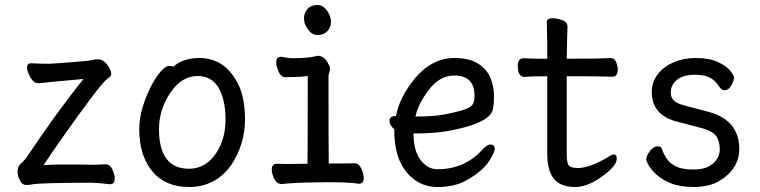

<svg xmlns="http://www.w3.org/2000/svg" viewBox="-20 -724 3040 768"><path d="M85 16Q69 16 59.5 -2.5Q50 -21 50 -37Q50 -60 69 -75Q77 -82 84 -91Q208 -277 314 -408Q154 -394 136 -391Q119 -391 109.5 -403Q100 -415 94 -429.5Q88 -444 88 -454Q88 -471 105 -471Q130 -469 177 -469Q187 -469 264.5 -475Q342 -481 350.5 -484Q359 -487 373 -487Q400 -485 418 -451Q425 -437 425 -428Q425 -419 410 -409Q385 -394 228 -171Q184 -109 154 -63Q181 -66 225 -66Q324 -66 347 -65Q365 -65 403 -67Q420 -67 429.5 -46Q439 -25 439 -9Q439 13 419 13Q383 8 347 7Q138 7 106 14Q97 16 85 16Z M736 24Q641 24 589 -39Q537 -102 537 -207Q537 -251 550.5 -295Q564 -339 582.5 -375.5Q601 -412 621 -436Q641 -460 655 -460Q671 -460 673 -457Q712 -492 777 -492Q886 -492 938 -376Q960 -323 960 -245Q960 -148 905 -64Q842 24 736 24ZM736 -49Q818 -49 862 -143Q882 -189 882 -245Q882 -327 854 -373.5Q826 -420 771 -420Q706 -420 661 -352.5Q616 -285 616 -208Q616 -49 736 -49Z M1107 12Q1087 12 1077 -9Q1067 -30 1067 -45Q1067 -69 1088 -69L1128 -68L1210 -69Q1211 -110 1211 -420Q1181 -416 1158 -416Q1135 -416 1123 -415Q1104 -415 1094.5 -437Q1085 -459 1085 -474Q1085 -497 1105 -497Q1139 -491 1148 -491Q1216 -491 1250 -501Q1278 -501 1293 -469Q1300 -457 1300 -449Q1300 -441 1297 -434.5Q1294 -428 1294 -416Q1294 -129 1295 -70Q1384 -70 1397 -71Q1416 -71 1425.5 -49Q1435 -27 1435 -12Q1435 11 1415 11Q1380 5 1304 5Q1172 5 1107 12ZM1250 -584Q1228 -584 1212 -606Q1196 -628 1196 -650Q1196 -671 1209.5 -687.5Q1223 -704 1250 -704Q1272 -704 1288 -681.5Q1304 -659 1304 -636Q1304 -616 1290 -600Q1276 -584 1250 -584Z M1730 24Q1680 24 1641 -3Q1602 -30 1579.5 -79Q1557 -128 1557 -207Q1538 -223 1538 -241Q1538 -260 1564 -260Q1577 -333 1639 -410Q1708 -492 1797 -492Q1857 -492 1892.5 -469.5Q1928 -447 1942 -412Q1956 -377 1956 -340Q1956 -306 1951 -285Q1937 -229 1766 -199Q1709 -190 1634 -190Q1634 -122 1662 -84.5Q1690 -47 1730 -47Q1840 -47 1912 -128Q1930 -146 1941 -146Q1959 -146 1959 -128Q1959 -118 1945 -94Q1918 -40 1833 4Q1789 24 1730 24ZM1642 -258H1650Q1715 -258 1759.5 -266.5Q1804 -275 1832.5 -284Q1861 -293 1869.5 -304.5Q1878 -316 1878 -341Q1878 -422 1797 -422Q1739 -422 1695.5 -365Q1652 -308 1642 -258Z M2281 24Q2222 24 2195.5 -9Q2169 -42 2169 -110V-419Q2097 -419 2079 -416Q2051 -416 2051 -461Q2051 -491 2075 -491Q2105 -489 2169 -489V-559Q2167 -615 2167 -635Q2167 -651 2189 -651Q2207 -651 2228.5 -643.5Q2250 -636 2250 -617Q2248 -563 2247 -489Q2383 -489 2422 -492Q2438 -492 2444.5 -476Q2451 -460 2451 -446Q2451 -417 2429 -417Q2409 -417 2390 -418Q2371 -419 2247 -419V-108Q2247 -72 2255 -62Q2263 -52 2292 -52Q2336 -52 2408 -93Q2426 -106 2435 -106Q2447 -106 2447 -89Q2447 -61 2391 -20Q2331 24 2281 24Z M2755 24Q2700 24 2663.5 9Q2627 -6 2606 -25.5Q2585 -45 2575 -62.5Q2565 -80 2565 -85Q2565 -101 2580 -120Q2595 -139 2610 -139Q2625 -139 2628 -127Q2635 -107 2647.5 -88.5Q2660 -70 2684.5 -58Q2709 -46 2755 -46Q2805 -46 2832 -70Q2859 -94 2859 -126Q2859 -160 2844 -180.5Q2829 -201 2783.5 -212.5Q2738 -224 2694 -236Q2587 -261 2587 -356Q2587 -396 2610.5 -426.5Q2634 -457 2674 -474.5Q2714 -492 2760 -492Q2817 -492 2851.5 -476Q2886 -460 2901 -441Q2916 -422 2916 -413Q2916 -406 2912 -395.5Q2908 -385 2899.5 -374Q2891 -363 2877 -363Q2866 -363 2855 -380Q2832 -417 2788 -423Q2774 -425 2760 -425Q2712 -425 2687.5 -404.5Q2663 -384 2663 -354Q2663 -335 2674 -323Q2685 -311 2718 -302L2805 -279Q2937 -248 2937 -128Q2937 -46 2852 3Q2811 24 2755 24Z"/></svg>

Font: LXGW WenKai Mono Medium
Style: Regular
Weight: 500
Monospace: yes
Designer: LXGW / Fontworks Inc.
Foundry: LXGW / Fontworks Inc.
Version: Version 1.520; June 14, 2025